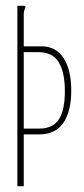

<svg xmlns="http://www.w3.org/2000/svg" viewBox="-20 -643 290 663"><path d="M40 0V-623H67Q68 -622 68 -620Q68 -617 65 -610.5Q62 -604 62 -595V-483H123Q173 -483 199.5 -442.5Q226 -402 226 -330Q226 -258 198.5 -218.5Q171 -179 116 -179H62V0ZM62 -199H116Q162 -199 183 -230.5Q204 -262 204 -328Q204 -394 182.5 -428.5Q161 -463 112 -463H62Z"/></svg>

Font: Inconsolata UltraCondensed ExtraLight
Style: Regular
Weight: 200
Width: 1
Monospace: yes
Designer: Raph Levien, Cyreal, Brenton Simpson
Foundry: Raph Levien, Cyreal, Google
Version: Version 3.100; ttfautohint (v1.8.4.7-5d5b)